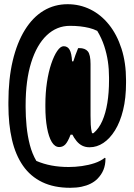

<svg xmlns="http://www.w3.org/2000/svg" viewBox="-20 -739 640 914"><path d="M302 -719Q360 -719 410.5 -694Q461 -669 499 -621.5Q537 -574 558.5 -507Q580 -440 580 -357V-345Q580 -272 566 -215Q552 -158 527.5 -118.5Q503 -79 472 -58.5Q441 -38 407 -38H405Q369 -38 344.5 -67.5Q320 -97 307.5 -143Q295 -189 295 -237Q295 -264 297 -288Q299 -312 302.5 -334Q306 -356 310.5 -376.5Q315 -397 320 -417Q324 -432 329 -447Q334 -462 339.5 -478Q345 -494 352 -510H358Q385 -510 398 -494.5Q411 -479 411 -434Q411 -407 411 -378Q411 -349 411 -318Q411 -287 411 -254Q411 -221 411 -188Q411 -166 412 -145.5Q413 -125 418 -105H425Q451 -127 467 -163.5Q483 -200 491 -249Q499 -298 499 -357V-370Q499 -410 493.5 -447Q488 -484 476 -520.5Q464 -557 443 -592Q425 -601 404.5 -606Q384 -611 361.5 -613.5Q339 -616 313 -616Q250 -616 202.5 -571Q155 -526 128.5 -441.5Q102 -357 102 -238V-228Q102 -185 106.5 -138.5Q111 -92 122 -49.5Q133 -7 153 27Q188 42 226 49Q264 56 307 56Q338 56 370 51.5Q402 47 430.5 37.5Q459 28 479 12L482 14V18Q482 46 472.5 69.5Q463 93 443 113Q430 126 411 135.5Q392 145 368 150Q344 155 314 155Q237 155 181 128Q125 101 89.5 50Q54 -1 37 -74Q20 -147 20 -239V-252Q20 -363 40.5 -449.5Q61 -536 98.5 -596.5Q136 -657 187.5 -688Q239 -719 302 -719ZM262 -39Q241 -39 226.5 -63Q212 -87 204 -130.5Q196 -174 196 -231V-241Q196 -297 203.5 -347Q211 -397 224 -435.5Q237 -474 252.5 -496.5Q268 -519 283 -519Q302 -519 311.5 -502Q321 -485 323 -447H349V-371Q345 -378 339.5 -381.5Q334 -385 329 -385Q326 -385 322.5 -371.5Q319 -358 315.5 -336Q312 -314 310 -288.5Q308 -263 308 -238V-235Q308 -214 310 -196Q312 -178 316 -160Q320 -160 326 -162Q332 -164 338 -167.5Q344 -171 348 -175L350 -98H316Q303 -64 291 -51.5Q279 -39 262 -39Z"/></svg>

Font: Recursive Monospace Casual ExtraBold
Style: Regular
Weight: 800
Version: Version 1.047